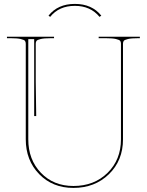

<svg xmlns="http://www.w3.org/2000/svg" viewBox="-20 -945 740 968"><path d="M357.4 -915.5Q277.3 -915.5 232.9 -859.9L224.6 -866.2Q271.5 -925.3 357.4 -925.3Q443.4 -925.3 490.7 -866.2L481.9 -859.9Q436 -915.5 357.4 -915.5ZM15.1 -759.8H252.4V-752.4H234.9Q202.6 -752.4 185.3 -748.3Q168 -744.1 164.1 -739Q160.2 -733.9 160.2 -725.1V-533.7L162.6 -359.9H152.3V-747.6H122.6V-242.7Q122.6 -140.1 186.3 -73.7Q250 -7.3 350.1 -7.3Q454.6 -7.3 522.2 -73.5Q589.8 -139.6 589.8 -242.7V-725.1Q589.8 -733.9 585.9 -739Q582 -744.1 564.7 -748.3Q547.4 -752.4 515.1 -752.4H477.5V-759.8H685.1V-752.4H674.8Q642.6 -752.4 625.2 -748.3Q607.9 -744.1 604 -739Q600.1 -733.9 600.1 -725.1V-242.7Q600.1 -135.7 529.1 -66.7Q458 2.4 350.1 2.4Q245.1 2.4 177.5 -67.1Q109.9 -136.7 109.9 -242.7V-724.1Q109.9 -733.4 106 -738.8Q102.1 -744.1 84.7 -748.3Q67.4 -752.4 35.2 -752.4H15.1Z"/></svg>

Font: ZnikomitNo25
Style: Regular
Weight: 100
Designer: gluk
Foundry: gluk
Version: Version 0.56